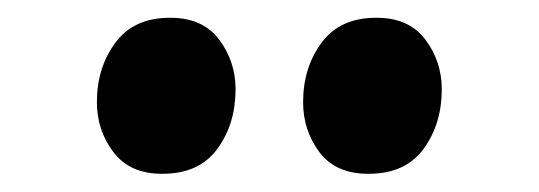

<svg xmlns="http://www.w3.org/2000/svg" viewBox="-20 -831 606 216"><path d="M162 -635.5Q126 -635.5 107.5 -660Q89 -684.5 89 -716Q89 -755 109.8 -783Q130.5 -811 171 -811H172Q208 -811 226.5 -786.5Q245 -762 245 -730.5Q245 -691.5 224.5 -663.5Q204 -635.5 163 -635.5ZM394 -635.5Q357.5 -635.5 339.2 -660Q321 -684.5 321 -716Q321 -755 341.8 -783Q362.5 -811 403 -811H404Q440 -811 458.5 -786.5Q477 -762 477 -730.5Q477 -691.5 456.5 -663.5Q436 -635.5 395 -635.5Z"/></svg>

Font: Merriweather 28pt Black
Style: Regular
Weight: 900
Version: Version 2.100